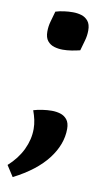

<svg xmlns="http://www.w3.org/2000/svg" viewBox="-82 -594 410 780"><g transform="rotate(10 122.5 -204.0)"><path d="M64 -135Q80 -140 100.5 -143Q121 -146 139 -146Q158 -146 174.5 -141Q191 -136 202 -122.5Q213 -109 213 -84Q213 -20 167 40Q121 100 29 147L0 102Q39 67 59 25Q79 -17 79 -60Q79 -79 75 -97.5Q71 -116 64 -135ZM210 -408Q194 -404 175.5 -401Q157 -398 139 -398Q121 -398 104 -403Q87 -408 76 -421.5Q65 -435 65 -460Q65 -482 71 -502.5Q77 -523 83 -545Q99 -550 117.5 -552.5Q136 -555 154 -555Q173 -555 189.5 -550Q206 -545 217 -531.5Q228 -518 228 -493Q228 -471 222 -450.5Q216 -430 210 -408Z"/></g></svg>

Font: Merienda
Style: Bold
Weight: 700
Designer: Eduardo Rodriguez Tunni
Foundry: Eduardo Rodriguez Tunni
Version: Version 2.001